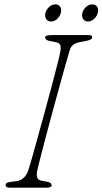

<svg xmlns="http://www.w3.org/2000/svg" viewBox="-20 -861 470 881"><path d="M151 -80Q146.5 -57 151 -45.5Q155.5 -34 174 -31L197 -27Q217 -23 217 -10Q217 -5 210.2 -2.5Q203.5 0 195 0H24Q6 0 6 -11Q4.5 -23 27 -26L56 -30Q77 -33 90.2 -46.5Q103.5 -60 110 -80Q114 -91 125 -129.8Q136 -168.5 151.2 -223.5Q166.5 -278.5 183.2 -339.8Q200 -401 215.2 -458.2Q230.5 -515.5 241.5 -558.8Q252.5 -602 256 -620Q260.5 -642 256.8 -653.2Q253 -664.5 234 -668L208 -673Q187 -677 187 -690Q187 -700 219 -700H386Q403 -700 403 -691Q403 -684.5 397.8 -680.8Q392.5 -677 378 -674L347 -668Q308.5 -661 300 -631Q293.5 -610.5 280.8 -565Q268 -519.5 251.8 -460.2Q235.5 -401 218.5 -338.8Q201.5 -276.5 187 -221Q172.5 -165.5 162.8 -127.5Q153 -89.5 151 -80ZM214 -762.5Q198.5 -762.5 191.5 -774.2Q184.5 -786 188.5 -802Q193 -818 205.8 -829.5Q218.5 -841 234.5 -841Q249.5 -841 256.5 -829.5Q263.5 -818 259 -802Q255 -786 242.2 -774.2Q229.5 -762.5 214 -762.5ZM383.5 -762.5Q368 -762.5 361 -774.2Q354 -786 358 -802Q362.5 -818 375.2 -829.5Q388 -841 404 -841Q419 -841 426 -829.5Q433 -818 428.5 -802Q424.5 -786 411.8 -774.2Q399 -762.5 383.5 -762.5Z"/></svg>

Font: Fraunces 9pt S100 Thin
Style: Italic
Weight: 100
Italic angle: -16°
Version: Version 1.000; ttfautohint (v1.8.3)